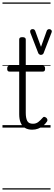

<svg xmlns="http://www.w3.org/2000/svg" viewBox="-20 -1030 438 1550"><path d="M240 17Q205 17 181.5 2.5Q158 -12 146.5 -40Q135 -68 135 -107V-452H57Q47 -452 42.5 -457.5Q38 -463 38 -475Q38 -488 42.5 -494Q47 -500 57 -500H135V-711Q135 -721 141 -725.5Q147 -730 160 -730Q174 -730 181 -725.5Q188 -721 188 -711V-500H324Q335 -500 339.5 -494Q344 -488 344 -475Q344 -463 339.5 -457.5Q335 -452 324 -452H188V-119Q188 -78 199.5 -54.5Q211 -31 246 -31Q271 -31 289 -45Q307 -59 324 -79Q331 -88 338.5 -86.5Q346 -85 354 -79Q361 -72 362.5 -64.5Q364 -57 360 -50Q346 -29 327.5 -14Q309 1 287 9Q265 17 240 17ZM377 -795Q388 -795 394.5 -787Q401 -779 396 -767L332 -601Q330 -595 324 -591Q318 -587 309 -587Q303 -587 297 -591.5Q291 -596 289 -601L225 -766Q221 -779 226.5 -787Q232 -795 243 -795Q251 -795 256 -791.5Q261 -788 264 -781L311 -652L357 -780Q359 -787 365 -791Q371 -795 377 -795ZM0 490H388V500H0ZM0 -20H388V0H0ZM0 -505H388V-500H0ZM0 -1010H388V-1000H0Z"/></svg>

Font: Playwrite ES Guides
Style: Regular
Weight: 400
Designer: Veronika Burian, José Scaglione
Foundry: TypeTogether
Version: Version 1.003